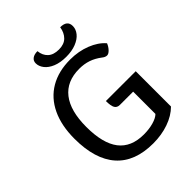

<svg xmlns="http://www.w3.org/2000/svg" viewBox="-249 -1026 1170 1170"><g transform="rotate(-45 336.5 -441.0)"><path d="M614 -377V-73Q574 -33 512.5 -11.5Q451 10 379 10Q221 10 140 -81.5Q59 -173 59 -350Q59 -463 97.5 -544Q136 -625 208.5 -667.5Q281 -710 382 -710Q454 -710 515 -686Q576 -662 611 -621Q602 -599 587 -583.5Q572 -568 559 -568Q544 -568 528 -581Q494 -607 458.5 -619Q423 -631 381 -631Q273 -631 217 -559.5Q161 -488 161 -350Q161 -208 214.5 -138.5Q268 -69 377 -69Q422 -69 459.5 -79.5Q497 -90 515 -108V-300H401Q377 -300 367 -317.5Q357 -335 357 -377ZM217 -842Q217 -863 233 -875Q249 -887 277 -887Q281 -847 306 -824Q331 -801 377 -801Q422 -801 447 -826Q472 -851 478 -892Q538 -892 538 -843Q538 -815 518.5 -791Q499 -767 462.5 -752.5Q426 -738 377 -738Q326 -738 290 -753Q254 -768 235.5 -792Q217 -816 217 -842Z"/></g></svg>

Font: Krub Medium
Style: Regular
Weight: 500
Designer: Ekaluck Peanpanawate
Foundry: Cadson Demak Co.,Ltd.
Version: Version 1.000; ttfautohint (v1.6)